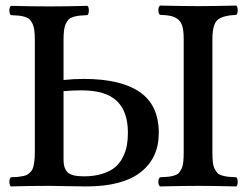

<svg xmlns="http://www.w3.org/2000/svg" viewBox="-20 -667 890 689"><path d="M208 -339.8V-92.8Q208 -64 222.2 -49.1Q236.3 -34.2 280.8 -34.2Q318.8 -34.2 347.7 -43.5Q376.5 -52.7 393.6 -67.4Q410.6 -82 421.1 -103.3Q431.6 -124.5 435.3 -145.3Q439 -166 439 -190.9Q439 -266.6 399.2 -304.7Q359.4 -342.8 272 -342.8Q241.2 -342.8 208 -339.8ZM19 2Q13.7 -2.4 13.7 -14.4Q13.7 -26.4 19 -30.8Q35.2 -31.2 44.4 -32.2Q53.7 -33.2 64.2 -35.4Q74.7 -37.6 80.3 -41.7Q85.9 -45.9 91.6 -52.2Q97.2 -58.6 99.6 -68.4Q102.1 -78.1 103.5 -91.1Q105 -104 105 -122.1V-522Q105 -543 103.3 -557.4Q101.6 -571.8 96.7 -581.8Q91.8 -591.8 86.4 -597.4Q81.1 -603 69.8 -606.4Q58.6 -609.9 48.1 -610.8Q37.6 -611.8 19 -612.8Q13.7 -617.2 13.7 -629.4Q13.7 -641.6 19 -646Q99.1 -644 157.2 -644Q213.9 -644 293.9 -646Q298.8 -641.6 298.8 -629.4Q298.8 -617.2 293.9 -612.8Q275.4 -611.8 264.9 -610.8Q254.4 -609.9 243.2 -606.4Q231.9 -603 226.6 -597.4Q221.2 -591.8 216.3 -581.8Q211.4 -571.8 209.7 -557.4Q208 -543 208 -522V-379.9Q242.7 -383.8 280.8 -383.8Q412.6 -383.8 481.2 -336.9Q549.8 -290 549.8 -189.9Q549.8 -99.6 484.4 -48.8Q418.9 2 290 2Q266.6 2 219.5 1Q172.4 0 157.2 0Q78.6 0 19 2ZM742.2 -525.9V-121.1Q742.2 -100.1 743.7 -85.7Q745.1 -71.3 750.2 -61.3Q755.4 -51.3 760.5 -45.9Q765.6 -40.5 777.1 -37.1Q788.6 -33.7 798.8 -32.7Q809.1 -31.7 828.1 -30.8Q833 -26.4 833 -14.4Q833 -2.4 828.1 2Q742.2 0 691.9 0Q640.1 0 554.2 2Q548.3 -2.4 548.3 -14.4Q548.3 -26.4 554.2 -30.8Q573.2 -31.7 583.5 -32.7Q593.8 -33.7 605 -37.1Q616.2 -40.5 621.3 -45.9Q626.5 -51.3 631.3 -61.3Q636.2 -71.3 637.7 -85.7Q639.2 -100.1 639.2 -121.1V-525.9Q639.2 -553.2 635.3 -569.6Q631.3 -585.9 620.8 -595.7Q610.4 -605.5 595.2 -609.1Q580.1 -612.8 554.2 -613.8Q548.3 -618.2 548.3 -630.4Q548.3 -642.6 554.2 -647Q642.1 -645 690.9 -645Q742.2 -645 828.1 -647Q833 -642.6 833 -630.4Q833 -618.2 828.1 -613.8Q777.3 -611.3 759.8 -594.7Q742.2 -578.1 742.2 -525.9Z"/></svg>

Font: Common Serif Medium
Style: Regular
Weight: 500
Designer: Philipp H. Poll, Khaled Hosny
Foundry: Stefan Peev, Context Ltd.
Version: Version 1.026